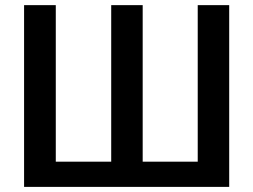

<svg xmlns="http://www.w3.org/2000/svg" viewBox="-20 -731 991 751"><path d="M74.2 -710.9V0H876.5V-710.9H753.4V-98.6H538.1V-710.9H415V-98.6H198.2V-710.9Z"/></svg>

Font: Roboto Medium
Style: Regular
Weight: 500
Designer: Google
Version: Version 2.137; 2017